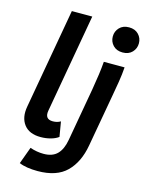

<svg xmlns="http://www.w3.org/2000/svg" viewBox="-137 -823 847 1108"><g transform="rotate(15 286.5 -268.5)"><path d="M164 9Q96 9 64.5 -32.5Q33 -74 45 -141L151 -740H273L169 -151Q159 -97 209 -97Q235 -97 255 -109L270 -20Q251 -6 223 1.5Q195 9 164 9ZM382 -334Q391 -387 396.5 -427Q402 -467 405 -505H529Q526 -462 518.5 -416Q511 -370 504 -332L448 -17Q430 86 371 144.5Q312 203 198 203Q165 203 136.5 198.5Q108 194 88 185L125 84Q165 98 206 98Q259 98 287.5 69Q316 40 326 -17ZM495 -585Q459 -585 438 -607Q417 -629 417 -660Q417 -691 438 -713Q459 -735 495 -735Q531 -735 552 -713Q573 -691 573 -660Q573 -629 552 -607Q531 -585 495 -585Z"/></g></svg>

Font: Livvic SemiBold
Style: Italic
Weight: 600
Italic angle: -10°
Designer: Jacques Le Bailly, Baron von Fonthausen
Version: Version 1.001; ttfautohint (v1.8.2)